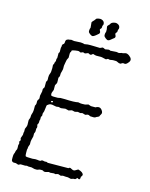

<svg xmlns="http://www.w3.org/2000/svg" viewBox="-134 -1004 853 1092"><g transform="rotate(15 292.5 -458.5)"><path d="M241.2 -50.8 362.8 -51.8Q367.2 -56.2 370.6 -56.2Q374 -56.2 377 -54.2Q379.9 -52.2 388.2 -48.8Q396.5 -45.4 406.2 -51.8Q416 -58.1 419.9 -59.1Q450.2 -50.3 451.2 -35.2Q451.2 -31.7 443.8 -22V-16.6Q443.8 -11.2 440.4 -7.8Q437 -4.4 425.8 -11.2Q424.8 -10.7 422.4 -6.8Q418.5 -1 411.6 -1H405.8L394 2.9Q389.6 3.9 383.8 1.5Q375 -2 358.9 -1L347.2 -2Q343.8 -2.9 338.9 -1Q334 1 331.5 1L316.9 -3.9Q314 -4.9 308.1 -2.4Q302.2 0 299.8 0L291 -2L269 0L261.2 -2Q238.8 5.4 232.4 2.4L224.1 -2Q219.2 -2.9 207 -2L192.9 2.9Q176.3 3.9 168.5 0.5Q160.6 -2.9 150.4 -2Q140.6 -1 131.3 -3.9L121.1 -2Q118.2 -2 106 -2.4Q93.8 -2.9 92.3 -2Q85 2.9 81.1 2.9L66.9 -2H54.7Q45.4 -2 41 -11.2Q40 -11.7 40 -29.3Q40 -46.9 43 -51.8Q45.9 -56.6 46.9 -64.5Q48.3 -72.3 51.3 -76.2Q54.2 -80.1 53.7 -90.8Q53.2 -101.6 53.2 -104L56.2 -115.2L53.2 -126Q61 -133.8 58.6 -139.2Q56.2 -144 56.2 -146.5L63 -166Q64 -167 64 -172.9V-180.2L65.9 -187V-204.1Q74.2 -220.7 74.2 -230.5Q74.2 -240.2 73.7 -248Q73.2 -256.8 74.2 -259.8Q75.2 -262.7 77.1 -267.1Q79.1 -271 79.1 -272.9L80.1 -289.1Q86.9 -306.2 86.9 -324.2V-346.2Q87.9 -348.1 90.3 -352.5Q92.8 -356.9 92.3 -365.7Q91.8 -375 92.8 -377Q92.8 -378.9 94.7 -381.3Q96.7 -383.8 97.7 -385.7Q99.1 -387.7 100.1 -390.1Q101.1 -392.1 100.6 -398.9Q100.1 -405.8 100.1 -408.2L105 -432.1Q106 -434.1 105.5 -439.9Q105 -445.3 105.5 -448.2Q106 -451.2 109.4 -455.6Q112.8 -460 112.8 -462.9V-493.2L118.2 -502.9Q119.1 -503.9 118.7 -510.7Q118.2 -517.6 118.2 -521Q118.2 -536.6 122.6 -544.4Q127 -552.2 127 -578.1L126 -596.2Q126 -598.1 127.9 -600.1Q130.9 -603 130.9 -606.9V-609.9L136.2 -622.1V-631.8Q136.2 -636.7 139.2 -640.1V-668.9L144 -676.8V-702.1L146 -709.5V-715.3Q146.5 -723.1 152.3 -726.1Q158.2 -729 158.2 -741.2Q158.2 -759.8 184.1 -759.8Q185.5 -763.2 207 -758.8L245.6 -760.7Q262.2 -759.8 268.1 -756.8L287.1 -759.8Q299.3 -760.7 323.2 -759.8Q347.2 -758.8 358.9 -758.8L373.5 -765.1Q378.4 -765.1 389.2 -758.8L409.2 -762.2Q415.5 -762.2 419.9 -758.8Q424.8 -758.8 456.1 -761.2L470.2 -758.8L485.8 -763.2Q486.8 -764.2 488.8 -763.7Q490.2 -763.2 492.2 -763.2Q494.1 -763.2 504.9 -767.1Q515.6 -770.5 529.3 -760.7Q554.2 -742.7 540 -724.1Q525.9 -705.1 515.6 -708.5Q505.4 -711.4 497.1 -703.1Q494.1 -702.1 485.8 -703.1L470.2 -710Q469.2 -710.9 448.2 -710.9L430.2 -708Q428.7 -708 424.8 -709.5Q420.9 -710.9 418.9 -710.4Q417 -710 413.6 -707.5Q410.2 -705.1 407.2 -705.1L386.2 -710Q381.3 -711.9 363.8 -710.9Q346.2 -710 340.8 -712.4Q335 -714.8 332.5 -715.3Q330.1 -715.8 327.6 -713.9Q325.2 -711.9 323.2 -710Q321.3 -708 317.4 -707.5Q313.5 -707 309.1 -710Q304.2 -712.9 301.8 -712.9L286.1 -707Q283.2 -706.1 279.3 -708Q275.4 -710 272 -710L259.3 -705.1L248 -710Q244.1 -710.9 227.5 -708.5Q210.9 -706.1 207 -702.1L206.1 -695.8Q201.2 -690.9 201.2 -684.1V-659.2Q200.2 -656.2 197.3 -651.4Q194.3 -646.5 193.4 -641.6Q191.9 -637.2 190.4 -626Q189 -614.7 188 -611.8Q187 -608.9 187.5 -600.6Q188 -591.8 187.5 -587.9Q187 -584 184.6 -574.7Q182.1 -565.4 181.2 -562.5Q180.2 -559.6 180.7 -553.2Q181.6 -543 174.8 -534.2Q174.8 -530.3 175.3 -518.1Q175.8 -505.9 174.8 -502.4Q173.8 -499 170.9 -495.1Q168 -491.2 167 -487.8V-460Q167 -458 162.1 -447.3Q157.2 -436.5 161.1 -426.8Q163.1 -422.9 175.8 -422.9H201.2L215.8 -425.8H242.2Q299.3 -422.9 319.8 -428.2L333 -425.8Q337.9 -424.8 360.8 -425.8L378.9 -431.2L395 -425.8H421.9Q445.8 -439.9 460 -419.4Q470.7 -404.8 461.9 -393.6Q459.5 -390.6 456.1 -381.8Q453.1 -378.9 440.9 -374L435.1 -370.1Q429.2 -367.2 405.8 -369.1L396 -374Q388.2 -375 383.3 -372.1Q377.9 -369.1 375 -370.1L358.9 -375L346.2 -372.1L332 -375L314.9 -371.1L296.9 -375L278.8 -369.1L258.8 -374L245.1 -372.1Q232.9 -369.1 226.1 -372.1Q218.8 -375 212.4 -373Q205.6 -370.6 191.4 -374.5Q168 -380.9 157.2 -370.1Q151.4 -367.2 150.4 -363.3Q149.4 -359.4 147.9 -343.8Q147 -326.7 141.1 -314.9V-300.8Q141.1 -298.8 136.2 -293.9V-277.8L133.8 -270V-262.2Q133.8 -256.3 132.8 -254.9L127.9 -245.1L130.9 -232.9Q130.9 -225.1 127.9 -222.2V-206.1Q127.9 -201.7 123 -191.9V-173.8Q120.6 -161.1 117.7 -152.8Q115.2 -144 116.2 -126L110.8 -110.8Q109.9 -108.9 109.9 -105V-100.1L107.9 -92.8V-74.2Q107.9 -58.6 110.4 -54.7Q112.8 -50.8 150.9 -50.8Q170.9 -53.7 180.7 -51.8Q190.4 -49.8 198.2 -50.8Q205.1 -57.6 212.9 -55.7Q220.2 -53.2 225.6 -53.7Q231 -54.2 233.9 -54.2ZM172.9 -397Q167 -394 169.4 -390.6Q171.9 -387.2 177.2 -389.6Q182.6 -392.1 179.2 -397ZM431.2 -876.5Q430.7 -870.6 426.8 -867.2Q419.4 -861.8 425.8 -851.1Q431.6 -840.3 422.9 -833.5Q420.9 -832 417.5 -829.6Q414.1 -827.1 406.2 -820.3Q398.4 -813.5 392.6 -813Q386.7 -812 377.9 -818.8Q369.1 -826.2 366.7 -830.1Q364.3 -834 366.2 -848.1L369.1 -856V-871.1Q366.2 -885.3 366.7 -888.7Q367.2 -892.1 377.9 -901.9Q381.8 -910.2 386.2 -913.1Q389.6 -916 399.4 -918.5Q409.2 -920.9 416 -918.9Q437 -912.1 435.1 -893.1L431.2 -882.8ZM339.8 -876Q339.8 -869.6 335.9 -866.7Q332 -863.3 331.5 -860.4Q331.1 -857.4 334 -852.5Q336.9 -847.2 336.9 -844.2Q336.9 -838.9 333 -835Q329.1 -831.1 317.9 -822.3Q306.6 -813.5 301.3 -813Q295.9 -812 286.1 -818.8Q276.4 -826.2 274.9 -830.1Q272.9 -834 274.9 -848.1L277.8 -856L274.9 -887.2Q276.4 -891.1 282.2 -897Q288.1 -902.3 291 -907.2Q293.9 -912.1 296.4 -914.1Q298.8 -916 308.6 -918Q318.4 -919.9 325.2 -918Q345.2 -912.1 344.2 -893.1L339.8 -882.8Z"/></g></svg>

Font: AntiqueNobleLightItalic
Style: LightItalic
Weight: 400
Version: Version 001.000